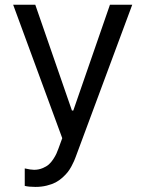

<svg xmlns="http://www.w3.org/2000/svg" viewBox="-20 -565 598 789"><path d="M125.7 203.1Q98.7 203.1 81.7 198.9V127.1Q106.5 132.8 120 132.8Q138.5 132.8 154.5 126.2Q170.5 119.7 180.4 111Q190.3 102.3 199 89Q207.7 75.6 211.8 66.4Q215.9 57.2 220.2 45.5L235.8 2.8L34.1 -545.5H125L275.6 -110.8H281.2L431.8 -545.5H523.4L291.2 79.5Q287.3 89.5 284.3 96.8Q281.2 104 273.8 118.1Q266.3 132.1 258.3 142.2Q250.4 152.3 236.9 164.6Q223.4 176.8 208.3 184.7Q193.2 192.5 171.7 197.8Q150.2 203.1 125.7 203.1Z"/></svg>

Font: TID UI
Style: Regular
Weight: 400
Designer: The TID Project Authors
Foundry: Bakken & Bæck
Version: Version 1.001;hotconv 1.0.109;makeotfexe 2.5.65596